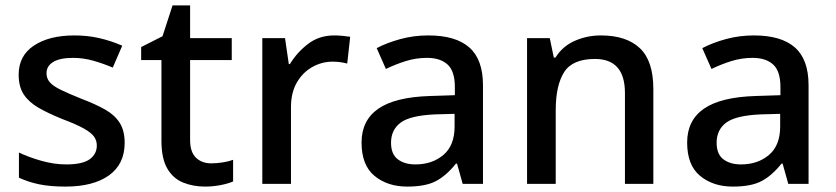

<svg xmlns="http://www.w3.org/2000/svg" viewBox="-20 -680 3090 710"><path d="M441 -152Q441 -73 383 -31.5Q325 10 222 10Q165 10 124.5 1.5Q84 -7 50 -23V-116Q85 -99 132.5 -85.5Q180 -72 225 -72Q285 -72 311.5 -91Q338 -110 338 -142Q338 -160 328 -174.5Q318 -189 290.5 -204.5Q263 -220 210 -240Q158 -261 122.5 -281.5Q87 -302 68 -330.5Q49 -359 49 -404Q49 -474 105.5 -511.5Q162 -549 255 -549Q304 -549 347.5 -539Q391 -529 432 -511L397 -430Q362 -445 325 -455.5Q288 -466 250 -466Q202 -466 177 -451Q152 -436 152 -409Q152 -390 164 -376Q176 -362 204.5 -348Q233 -334 283 -314Q333 -295 368.5 -275Q404 -255 422.5 -226Q441 -197 441 -152Z M761 -76Q782 -76 804 -79.5Q826 -83 842 -89V-9Q824 -1 795.5 4.5Q767 10 738 10Q694 10 657 -5Q620 -20 598.5 -57Q577 -94 577 -160V-458H502V-506L581 -546L618 -660H683V-539H837V-458H683V-162Q683 -118 704.5 -97Q726 -76 761 -76Z M1216 -549Q1230 -549 1246.5 -547.5Q1263 -546 1275 -544L1264 -445Q1238 -452 1210 -452Q1170 -452 1134.5 -432Q1099 -412 1077.5 -374.5Q1056 -337 1056 -284V0H950V-539H1034L1048 -443H1052Q1078 -486 1119 -517.5Q1160 -549 1216 -549Z M1564 -549Q1665 -549 1715.5 -504.5Q1766 -460 1766 -365V0H1691L1670 -75H1666Q1631 -31 1592.5 -10.5Q1554 10 1486 10Q1413 10 1365 -29.5Q1317 -69 1317 -153Q1317 -235 1379 -278Q1441 -321 1570 -325L1662 -328V-358Q1662 -417 1635 -441.5Q1608 -466 1559 -466Q1518 -466 1480 -454Q1442 -442 1407 -425L1373 -502Q1411 -522 1460.5 -535.5Q1510 -549 1564 -549ZM1589 -257Q1497 -253 1461.5 -226.5Q1426 -200 1426 -152Q1426 -110 1451 -91Q1476 -72 1516 -72Q1578 -72 1619.5 -107Q1661 -142 1661 -212V-259Z M2202 -549Q2296 -549 2346 -502Q2396 -455 2396 -351V0H2291V-336Q2291 -462 2180 -462Q2097 -462 2066 -413Q2035 -364 2035 -272V0H1929V-539H2013L2028 -467H2034Q2060 -509 2105.5 -529Q2151 -549 2202 -549Z M2768 -549Q2869 -549 2919.5 -504.5Q2970 -460 2970 -365V0H2895L2874 -75H2870Q2835 -31 2796.5 -10.5Q2758 10 2690 10Q2617 10 2569 -29.5Q2521 -69 2521 -153Q2521 -235 2583 -278Q2645 -321 2774 -325L2866 -328V-358Q2866 -417 2839 -441.5Q2812 -466 2763 -466Q2722 -466 2684 -454Q2646 -442 2611 -425L2577 -502Q2615 -522 2664.5 -535.5Q2714 -549 2768 -549ZM2793 -257Q2701 -253 2665.5 -226.5Q2630 -200 2630 -152Q2630 -110 2655 -91Q2680 -72 2720 -72Q2782 -72 2823.5 -107Q2865 -142 2865 -212V-259Z"/></svg>

Font: Noto Sans Telugu Medium
Style: Regular
Weight: 500
Designer: Jelle Bosma - Monotype Design Team
Foundry: Monotype Imaging Inc.
Version: Version 2.005; ttfautohint (v1.8.4.7-5d5b)